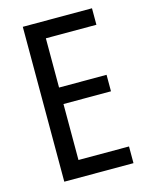

<svg xmlns="http://www.w3.org/2000/svg" viewBox="-109 -784 667 855"><g transform="rotate(-15 224.0 -357.0)"><path d="M399 0H80V-714H399V-638H166V-411H385V-335H166V-77H399Z"/></g></svg>

Font: Noto Sans Hebrew Condensed
Style: Regular
Weight: 400
Width: 3
Designer: Monotype Design Team
Foundry: Monotype Imaging Inc.
Version: Version 2.004; ttfautohint (v1.8.4.7-5d5b)